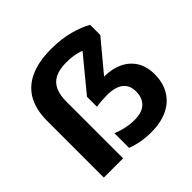

<svg xmlns="http://www.w3.org/2000/svg" viewBox="-158 -748 902 902"><g transform="rotate(-45 293.0 -297.0)"><path d="M510 -553V-485.5L348.5 -291.5L342 -331Q353 -333 363.8 -333.8Q374.5 -334.5 386.5 -334.5Q437 -334.5 476.2 -316Q515.5 -297.5 538 -262Q560.5 -226.5 560.5 -174Q560.5 -119 536.5 -78Q512.5 -37 466.8 -14.8Q421 7.5 356 7.5Q321.5 7.5 290 1.8Q258.5 -4 230.5 -15V-112Q249 -104.5 268.2 -99.2Q287.5 -94 306 -91.5Q324.5 -89 341 -89Q392 -89 416.8 -113Q441.5 -137 441.5 -179Q441.5 -220.5 414 -242Q386.5 -263.5 332.5 -263.5Q314.5 -263.5 297.2 -262.2Q280 -261 260.5 -258V-324.5L431.5 -532L426.5 -478.5Q400 -493.5 371.2 -500.5Q342.5 -507.5 305.5 -507.5Q259 -507.5 230.5 -492.8Q202 -478 189 -449.2Q176 -420.5 176 -378V0H48V-377Q48 -449.5 75.2 -499.5Q102.5 -549.5 158.5 -576Q214.5 -602.5 300 -602.5Q367 -602.5 420.2 -588.2Q473.5 -574 510 -553Z"/></g></svg>

Font: Encode Sans SC SemiCondensed SemiBold
Style: Regular
Weight: 600
Width: 4
Designer: Multiple Designers
Foundry: Impallari Type
Version: Version 3.002